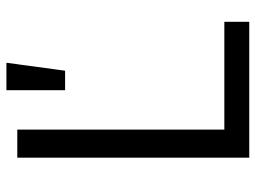

<svg xmlns="http://www.w3.org/2000/svg" viewBox="-120 -682 801 602"><g transform="rotate(-90 281.0 -380.5)"><path d="M88.1 -727.3H176.1V-78.1H514.2V0H88.1ZM299.7 -761.4H385.7L360.8 -577.4H299.7Z"/></g></svg>

Font: Fast_Sans
Style: Regular
Weight: 400
Designer: Rasmus Andersson
Foundry: rsms
Version: Version 3.018;git-588b23468